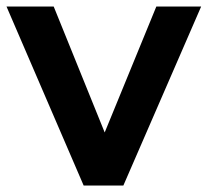

<svg xmlns="http://www.w3.org/2000/svg" viewBox="-24 -572 640 592"><path d="M356.4 0 596.2 -551.8H458L298.8 -163.6L141.6 -551.8H-3.9L233.9 0Z"/></svg>

Font: Winston SemiBold
Style: Regular
Weight: 600
Designer: Vernon Adams, Kim Jin-seong, David Berlow, Cristiano Sobral
Foundry: The Winston Project Authors
Version: Version 3.004